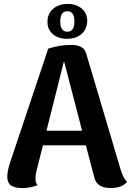

<svg xmlns="http://www.w3.org/2000/svg" viewBox="-20 -941 668 975"><path d="M320 -744Q276 -744 248.5 -767.5Q221 -791 221 -830Q221 -871 249.5 -896Q278 -921 324 -921Q368 -921 395.5 -897Q423 -873 423 -834Q422 -793 394 -768.5Q366 -744 320 -744ZM358 -832Q358 -884 322 -884Q286 -884 286 -832Q286 -780 322 -780Q358 -780 358 -832ZM592 -82Q605 -38 625 -17Q598 14 543 14Q471 14 459 -40L416 -203H198L167 -80Q160 -52 160 -34Q160 -12 171 -1Q134 14 95 14Q54 14 35.5 0.5Q17 -13 17 -44Q17 -71 31 -115L225 -694Q283 -713 343 -713Q406 -713 418 -668ZM216 -277H397L305 -631Z"/></svg>

Font: Arima Koshi Bold
Style: Regular
Weight: 700
Designer: Joana Correia and Natanael Gama
Foundry: NDISCOVER
Version: Version 1.019;PS 001.019;hotconv 1.0.88;makeotf.lib2.5.64775